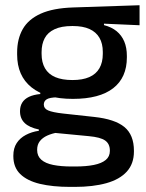

<svg xmlns="http://www.w3.org/2000/svg" viewBox="-20 -526 558 734"><path d="M258.5 -148Q155.5 -148 100.5 -192Q45.5 -236 45.5 -317.5V-325.5Q45.5 -377 67 -414.8Q88.5 -452.5 135.8 -473.8Q183 -495 259.5 -497.5L513.5 -506V-429.5L377.5 -435.5V-430Q406.5 -422.5 425.8 -406.8Q445 -391 455 -367.5Q465 -344 465 -312V-306.5Q465 -229.5 412.8 -188.8Q360.5 -148 258.5 -148ZM254.5 110.5H267Q309.5 110.5 339 104.5Q368.5 98.5 384.2 85.5Q400 72.5 400 51V49.5Q400 24 382 11.2Q364 -1.5 319.5 -5.5L178.5 -19L203 -20Q179 -16 160.8 -7.8Q142.5 0.5 132.2 13.8Q122 27 122 46.5V47.5Q122 70.5 137.8 84.5Q153.5 98.5 183.2 104.5Q213 110.5 254.5 110.5ZM248.5 188.5Q181 188.5 132.2 176.8Q83.5 165 57.2 139.2Q31 113.5 31 71V69Q31 40.5 43.8 21Q56.5 1.5 78.8 -10.2Q101 -22 128.5 -26V-31Q92 -38.5 74.2 -55.8Q56.5 -73 56.5 -100.5V-101Q56.5 -120 65 -133.8Q73.5 -147.5 90.8 -155.8Q108 -164 134 -166.5V-177.5L237 -152.5L199.5 -154Q170 -153.5 158.8 -146.5Q147.5 -139.5 147.5 -126.5V-126Q147.5 -111 164.2 -103.8Q181 -96.5 221 -92L340 -79Q419 -70.5 455.5 -40.5Q492 -10.5 492 50.5V53Q492 100 464.8 130Q437.5 160 386.8 174.2Q336 188.5 265 188.5ZM257 -220Q295.5 -220 321.2 -231.2Q347 -242.5 360 -265Q373 -287.5 373 -320V-327.5Q373 -359.5 360.2 -381.5Q347.5 -403.5 322.2 -415Q297 -426.5 258.5 -426.5H256Q214.5 -426.5 188.5 -414.2Q162.5 -402 150.8 -379.8Q139 -357.5 139 -327V-320Q139 -287.5 152 -265Q165 -242.5 191.2 -231.2Q217.5 -220 257 -220Z"/></svg>

Font: Anek Telugu Medium
Style: Regular
Weight: 500
Designer: Omkar Bhoir (Telugu), Yesha Goshar (Latin)
Foundry: Ek Type
Version: Version 1.003